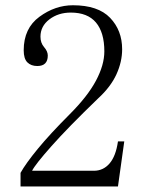

<svg xmlns="http://www.w3.org/2000/svg" viewBox="-20 -711 540 716"><path d="M369.1 -519.5Q369.1 -589.8 337.9 -627Q306.6 -664.1 244.1 -664.1Q197.3 -664.1 164.1 -638.7Q130.9 -613.3 130.9 -574.2Q130.9 -550.8 144.5 -535.2Q158.2 -519.5 158.2 -503.9Q158.2 -484.4 148.4 -474.6Q138.7 -464.8 119.1 -464.8Q95.7 -464.8 82 -478.5Q68.4 -492.2 68.4 -523.4Q68.4 -605.5 127 -648.4Q185.5 -691.4 252 -691.4Q345.7 -691.4 390.6 -644.5Q435.5 -597.7 435.5 -527.3Q435.5 -480.5 414.1 -433.6Q392.6 -386.7 345.7 -343.8Q232.4 -234.4 171.9 -166Q111.3 -97.7 99.6 -74.2H330.1Q365.2 -74.2 388.7 -101.6Q412.1 -128.9 419.9 -183.6H443.4L419.9 -15.6H56.6V-66.4Q76.2 -101.6 121.1 -156.2Q166 -210.9 240.2 -285.2Q306.6 -351.6 337.9 -410.2Q369.1 -468.8 369.1 -519.5Z"/></svg>

Font: BabelStone Khitan Small Seal
Style: Regular
Weight: 400
Designer: Andrew West
Foundry: BabelStone
Version: Version 13.000